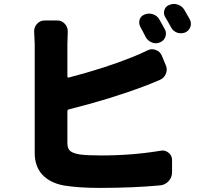

<svg xmlns="http://www.w3.org/2000/svg" viewBox="-20 -878 1040 953"><path d="M797.9 -733.4Q803.7 -722.7 803.7 -711.9Q803.7 -704.1 800.8 -695.3Q793.9 -675.8 774.4 -668Q763.7 -663.1 752.9 -663.1Q743.2 -663.1 734.4 -667Q713.9 -674.8 703.1 -694.3Q688.5 -723.6 676.8 -744.1Q670.9 -754.9 670.9 -765.6Q670.9 -772.5 672.9 -780.3Q678.7 -798.8 697.3 -805.7Q708 -810.5 719.7 -810.5Q729.5 -810.5 738.3 -807.6Q759.8 -800.8 770.5 -782.2Q783.2 -759.8 797.9 -733.4ZM321.3 -335Q314.5 -333 314.5 -325.2V-168Q314.5 -140.6 328.1 -128.9Q341.8 -117.2 376 -111.3Q412.1 -106.4 482.4 -106.4Q636.7 -106.4 777.3 -129.9Q782.2 -130.9 787.1 -130.9Q802.7 -130.9 816.4 -120.1Q834 -106.4 834 -84V-22.5Q834 2 817.4 20.5Q800.8 39.1 776.4 42Q640.6 54.7 471.7 54.7Q374 54.7 298.8 43Q228.5 30.3 190.4 -10.7Q152.3 -51.8 152.3 -118.2V-659.2L149.4 -722.7Q149.4 -743.2 163.1 -758.8Q178.7 -776.4 201.2 -776.4H264.6Q287.1 -776.4 302.7 -758.8Q316.4 -743.2 316.4 -722.7L314.5 -659.2V-498Q314.5 -495.1 316.4 -493.7Q318.4 -492.2 321.3 -493.2Q502 -540 639.6 -595.7Q676.8 -610.4 710 -627Q722.7 -633.8 734.4 -633.8Q743.2 -633.8 752.9 -629.9Q774.4 -623 783.2 -601.6L802.7 -554.7Q807.6 -543.9 807.6 -533.2Q807.6 -522.5 802.7 -510.7Q793.9 -489.3 771.5 -480.5Q720.7 -459 696.3 -450.2Q528.3 -386.7 321.3 -335ZM800.8 -792Q793.9 -802.7 793.9 -814.5Q793.9 -821.3 795.9 -828.1Q801.8 -846.7 820.3 -853.5Q831.1 -858.4 842.8 -858.4Q852.5 -858.4 861.3 -855.5Q882.8 -848.6 894.5 -830.1Q908.2 -807.6 921.9 -782.2Q927.7 -771.5 927.7 -759.8Q927.7 -752.9 924.8 -744.1Q918 -725.6 899.4 -716.8Q888.7 -712.9 877.9 -712.9Q868.2 -712.9 859.4 -715.8Q838.9 -723.6 829.1 -742.2Q814.5 -769.5 800.8 -792Z"/></svg>

Font: Gen Jyuu Gothic Heavy
Style: Bold
Weight: 900
Designer: [Source Han Sans]
Ryoko NISHIZUKA  (kana & ideographs); Paul D. Hunt (Latin, Greek & Cyrillic); Wenlong ZHANG  (bopomofo
Version: Version 1.002.20150607